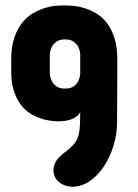

<svg xmlns="http://www.w3.org/2000/svg" viewBox="-20 -708 524 728"><path d="M424.8 -443.4Q424.8 -420.4 424.6 -390.6Q424.3 -360.8 424.3 -332Q424.3 -303.2 424.1 -279.1Q423.8 -254.9 423.8 -243.2Q423.8 -200.2 410.9 -157Q397.9 -113.8 375.2 -78.9Q352.5 -43.9 321.3 -22Q290 0 252.9 0Q235.4 -1 222.2 -6.6Q209 -12.2 200.2 -20.8Q191.4 -29.3 187 -40Q182.6 -50.8 182.6 -62.5Q182.6 -78.6 191.4 -94.7Q200.2 -110.8 218.8 -125Q233.9 -136.2 244.6 -145.8Q255.4 -155.3 262.7 -164.6Q270 -173.8 274.2 -184.3Q278.3 -194.8 280.5 -208.5Q282.7 -222.2 283.4 -240.2Q284.2 -258.3 284.2 -283.2Q278.8 -272.9 269.8 -266.1Q260.7 -259.3 249.8 -255.4Q238.8 -251.5 226.3 -249.8Q213.9 -248 202.1 -248Q188.5 -248 169.7 -250.5Q150.9 -252.9 130.9 -260Q110.8 -267.1 91.3 -280Q71.8 -293 56.6 -314.2Q41.5 -335.4 32 -365.5Q22.5 -395.5 22.5 -437.5V-482.4Q22.5 -531.2 34.4 -565.7Q46.4 -600.1 64.9 -622.8Q83.5 -645.5 106.4 -658.4Q129.4 -671.4 151.4 -678Q173.3 -684.6 191.9 -686Q210.4 -687.5 220.7 -687.5Q233.9 -687.5 254.4 -686Q274.9 -684.6 297.6 -678Q320.3 -671.4 343 -658.4Q365.7 -645.5 383.8 -622.8Q401.9 -600.1 413.3 -565.7Q424.8 -531.2 424.8 -482.4ZM284.2 -501Q283.2 -517.1 276.9 -529.8Q271.5 -540.5 259.8 -549.6Q248 -558.6 226.6 -558.6Q205.1 -558.6 193.4 -549.6Q181.6 -540.5 176.3 -529.8Q169.9 -517.1 168.9 -501V-429.7Q169.9 -413.6 176.3 -400.9Q181.6 -389.6 193.4 -380.9Q205.1 -372.1 226.6 -372.1Q248 -372.1 259.8 -380.9Q271.5 -389.6 276.9 -400.9Q283.2 -413.6 284.2 -429.7Z"/></svg>

Font: Concert One
Style: Regular
Weight: 400
Version: Version 1.003